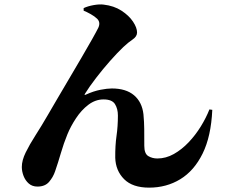

<svg xmlns="http://www.w3.org/2000/svg" viewBox="-20 -818 1040 881"><path d="M425.8 -731.9Q414.1 -743.2 396.2 -753.2Q378.4 -763.2 363.8 -769V-780.8Q383.3 -790 410.2 -794.7Q437 -799.3 455.1 -796.9Q502.9 -791.5 537.4 -769Q571.8 -746.6 590.3 -718.8Q608.9 -690.9 608.9 -668.9Q608.9 -650.4 588.4 -636.7Q567.9 -623 545.9 -602.1Q518.1 -575.7 484.6 -537.8Q451.2 -500 420.7 -460.2Q390.1 -420.4 370.1 -388.2Q364.7 -379.4 374 -383.8Q409.2 -399.9 440.7 -406Q472.2 -412.1 493.2 -412.1Q558.1 -412.1 595 -380.9Q631.8 -349.6 638.2 -293.9Q641.6 -257.8 641.8 -225.8Q642.1 -193.8 642.1 -148.9Q642.1 -112.8 660.4 -101.8Q678.7 -90.8 702.1 -90.8Q741.2 -90.8 777.6 -111.3Q814 -131.8 845.5 -165Q877 -198.2 901.4 -237.8Q925.8 -277.3 940.9 -315.9L954.1 -314Q948.7 -192.4 909.7 -113.3Q870.6 -34.2 807.1 4.4Q743.7 43 664.1 43Q588.4 43 549.6 4.2Q510.7 -34.7 508.8 -94.2Q508.3 -150.4 514.6 -194.1Q521 -237.8 521 -288.1Q521 -318.8 507.6 -340.3Q494.1 -361.8 455.1 -361.8Q418 -361.8 385.7 -337.4Q353.5 -313 328.9 -275.6Q304.2 -238.3 289.1 -201.2Q272.5 -160.6 259.5 -116.2Q246.6 -71.8 232.9 -32.2Q224.1 -5.9 205.6 16.1Q187 38.1 151.9 38.1Q127.9 38.1 112.1 24.2Q96.2 10.3 88.1 -10.7Q80.1 -31.7 80.1 -51.8Q80.1 -82 97.9 -118.4Q115.7 -154.8 142.8 -197Q169.9 -239.3 198.2 -288.1Q214.4 -316.4 240.5 -360.6Q266.6 -404.8 296.1 -455.1Q325.7 -505.4 353.8 -553.2Q381.8 -601.1 402.6 -637.9Q423.3 -674.8 431.2 -690.9Q442.4 -715.3 425.8 -731.9Z"/></svg>

Font: Source Han Serif JP Heavy
Style: Regular
Weight: 900
Designer: Ryoko NISHIZUKA  (kana & ideographs); Frank Grießhammer (Latin, Greek & Cyrillic); Wenlong ZHANG  (bopomofo); Sandoll Co
Foundry: Adobe Systems Incorporated
Version: Version 1.001;PS 1.001;hotconv 16.6.54;makeotf.lib2.5.65590